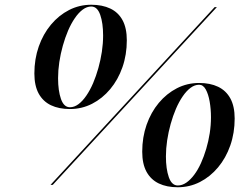

<svg xmlns="http://www.w3.org/2000/svg" viewBox="-20 -780 1040 810"><path d="M193 0 885.5 -750H895L202.5 0ZM275 -320Q228.5 -320 195 -336Q161.5 -352 143.2 -385.2Q125 -418.5 125 -470Q125 -531 143.5 -583.8Q162 -636.5 195 -676Q228 -715.5 271.5 -737.8Q315 -760 365 -760Q411.5 -760 445.2 -744Q479 -728 497 -694.8Q515 -661.5 515 -610Q515 -549 496.5 -496.2Q478 -443.5 445 -404Q412 -364.5 368.5 -342.2Q325 -320 275 -320ZM275 -327.5Q293.5 -327.5 311 -340.5Q328.5 -353.5 344.2 -376.5Q360 -399.5 372.8 -429.2Q385.5 -459 395 -493Q404.5 -527 409.8 -562Q415 -597 415 -630Q415 -682.5 402.8 -717.5Q390.5 -752.5 365 -752.5Q346.5 -752.5 329 -739.5Q311.5 -726.5 295.8 -703.5Q280 -680.5 267.2 -650.8Q254.5 -621 245 -587Q235.5 -553 230.2 -518Q225 -483 225 -450Q225 -397.5 237.2 -362.5Q249.5 -327.5 275 -327.5ZM730 10Q683.5 10 650 -6Q616.5 -22 598.2 -55.2Q580 -88.5 580 -140Q580 -201 598.5 -253.8Q617 -306.5 650 -346Q683 -385.5 726.5 -407.8Q770 -430 820 -430Q866.5 -430 900 -414Q933.5 -398 951.8 -364.8Q970 -331.5 970 -280Q970 -219 951.5 -166.2Q933 -113.5 900 -74Q867 -34.5 823.5 -12.2Q780 10 730 10ZM730 2.5Q748.5 2.5 766 -9.5Q783.5 -21.5 799.2 -42.5Q815 -63.5 827.8 -91.8Q840.5 -120 850 -152Q859.5 -184 864.8 -218Q870 -252 870 -285Q870 -320 864.5 -351.5Q859 -383 848 -402.8Q837 -422.5 820 -422.5Q801.5 -422.5 784 -409.5Q766.5 -396.5 750.8 -373.5Q735 -350.5 722.2 -320.8Q709.5 -291 700 -257Q690.5 -223 685.2 -188Q680 -153 680 -120Q680 -67.5 692.2 -32.5Q704.5 2.5 730 2.5Z"/></svg>

Font: Bodoni Moda 28pt
Style: Italic
Weight: 400
Italic angle: -13°
Designer: Owen Earl
Foundry: indestructible type
Version: Version 2.004